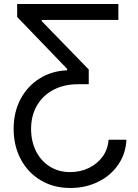

<svg xmlns="http://www.w3.org/2000/svg" viewBox="-20 -727 689 956"><path d="M330.1 209Q247.1 209 183.1 170.9Q119.1 132.8 83.5 65.9Q47.9 -1 47.9 -85.9Q47.9 -168 82 -232.9Q116.2 -297.9 176.8 -335.9Q237.3 -374 314.5 -377V-383.8L65.4 -642.6V-707H569.3V-627.9H187.5V-622.1L421.9 -380.9V-307.6H368.2Q299.8 -307.6 247.1 -280.3Q194.3 -252.9 164.6 -202.6Q134.8 -152.3 134.8 -85Q134.8 -24.4 158.7 24.4Q182.6 73.2 227.1 101.6Q271.5 129.9 329.1 129.9Q379.9 129.9 422.4 109.4Q464.8 88.9 491.2 52.2Q517.6 15.6 520.5 -31.2H609.4Q606.4 38.1 568.8 92.8Q531.2 147.5 468.8 178.2Q406.2 209 330.1 209Z"/></svg>

Font: WEMIX Pretendard Variable
Style: Regular
Weight: 400
Designer: Base glyphs from Inter by Rasmus Andersson; Hangeul glyphs from Noto Sans CJK(Source Han Sans) by Jang Soo-young and Kan
Foundry: Kil Hyung-jin
Version: Version 1.000;Glyphs 3.2 (3208)